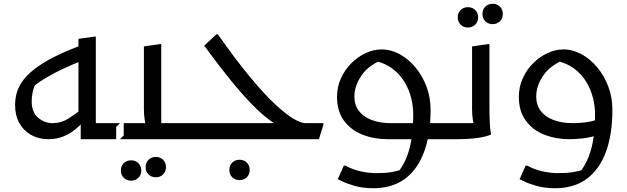

<svg xmlns="http://www.w3.org/2000/svg" viewBox="-20 -738 3327 1018"><path d="M415 -162Q382 -134 343 -109.5Q304 -85 260 -85Q216 -85 182 -114Q148 -143 148 -200Q148 -226 153.5 -251Q159 -276 173 -304L139 -267Q183 -301 225 -326Q267 -351 315 -373.5Q363 -396 424 -420L444 -510Q340 -473 270 -437.5Q200 -402 158 -368Q116 -334 95 -301.5Q74 -269 67 -239Q60 -209 60 -181Q60 -126 82.5 -85.5Q105 -45 145 -22.5Q185 0 236 0Q280 0 315.5 -14.5Q351 -29 377.5 -50.5Q404 -72 420 -91ZM616 0 636 -20V-85H450L488 -47V-544H480L396 -532V-103L408 -115V0Z M616 -85H789L755 -64Q751 -78 747 -103.5Q743 -129 743 -160V-492L827 -504H835V-47L797 -85H983V-20L963 0H596V-65ZM752 148Q752 124 767.5 109Q783 94 806 94Q829 94 844.5 109Q860 124 860 148Q860 172 844.5 187Q829 202 806 202Q783 202 767.5 187Q752 172 752 148ZM621 166Q621 142 636.5 127Q652 112 675 112Q698 112 713.5 127Q729 142 729 166Q729 190 713.5 205Q698 220 675 220Q652 220 636.5 205Q621 190 621 166Z M963 0V-65L983 -85H1478L1453 -73Q1405 -99 1344.5 -156.5Q1284 -214 1213.5 -300Q1143 -386 1063 -496L1127 -556H1135Q1230 -421 1305.5 -330Q1381 -239 1438.5 -185.5Q1496 -132 1536 -108.5Q1576 -85 1600 -85H1695V-77L1671 0ZM1196 163Q1196 139 1211.5 124Q1227 109 1250 109Q1273 109 1288.5 124Q1304 139 1304 163Q1304 187 1288.5 202Q1273 217 1250 217Q1227 217 1211.5 202Q1196 187 1196 163Z M1767 -224Q1767 -277 1787.5 -322.5Q1808 -368 1842.5 -402.5Q1877 -437 1919 -456.5Q1961 -476 2003 -476Q2053 -476 2099.5 -450.5Q2146 -425 2183 -380.5Q2220 -336 2241.5 -278.5Q2263 -221 2263 -156Q2263 -26 2228.5 67.5Q2194 161 2126.5 210.5Q2059 260 1959 260Q1905 260 1862.5 248Q1820 236 1795.5 224Q1771 212 1771 212L1803 140H1811Q1849 161 1892.5 170.5Q1936 180 1975 180Q2024 180 2056 174.5Q2088 169 2119 158L2083 184Q2118 143 2137 93.5Q2156 44 2163.5 -12.5Q2171 -69 2171 -132Q2171 -174 2160 -218.5Q2149 -263 2125 -303Q2101 -343 2062 -373Q2023 -403 1966 -416L2024 -428Q1938 -397 1898.5 -340.5Q1859 -284 1859 -226Q1859 -182 1882.5 -150.5Q1906 -119 1950 -102Q1994 -85 2055 -85H2212H2236H2375V-20L2355 0H2035Q1963 0 1902 -24Q1841 -48 1804 -98Q1767 -148 1767 -224Z M2335 0V-65L2355 -85H2529L2495 -64Q2491 -78 2487 -103.5Q2483 -129 2483 -160V-492L2567 -504H2575V-172Q2575 -152 2575.5 -126Q2576 -100 2577.5 -75Q2579 -50 2583 -32V-24Q2553 -12 2507.5 -6Q2462 0 2399 0ZM2592 -610Q2569 -610 2553.5 -625Q2538 -640 2538 -664Q2538 -688 2553.5 -703Q2569 -718 2592 -718Q2615 -718 2630.5 -703Q2646 -688 2646 -664Q2646 -640 2630.5 -625Q2615 -610 2592 -610ZM2461 -592Q2438 -592 2422.5 -607Q2407 -622 2407 -646Q2407 -670 2422.5 -685Q2438 -700 2461 -700Q2484 -700 2499.5 -685Q2515 -670 2515 -646Q2515 -622 2499.5 -607Q2484 -592 2461 -592Z M2923 260Q2869 260 2826.5 248Q2784 236 2759.5 224Q2735 212 2735 212L2767 140H2775Q2813 161 2856.5 170.5Q2900 180 2939 180Q2988 180 3020 174.5Q3052 169 3083 158L3047 184Q3082 143 3101 93.5Q3120 44 3127.5 -12.5Q3135 -69 3135 -132Q3135 -174 3124 -218.5Q3113 -263 3089 -303Q3065 -343 3026 -373Q2987 -403 2930 -416L2988 -428Q2902 -397 2862.5 -340.5Q2823 -284 2823 -226Q2823 -182 2846.5 -150.5Q2870 -119 2914 -102Q2958 -85 3019 -85Q3045 -85 3081 -89Q3117 -93 3150 -105L3142 -20Q3106 -8 3067 -4Q3028 0 2999 0Q2927 0 2866 -24Q2805 -48 2768 -98Q2731 -148 2731 -224Q2731 -277 2751.5 -322.5Q2772 -368 2806.5 -402.5Q2841 -437 2883 -456.5Q2925 -476 2967 -476Q3017 -476 3063.5 -450.5Q3110 -425 3147 -380.5Q3184 -336 3205.5 -278.5Q3227 -221 3227 -156Q3227 -26 3192.5 67.5Q3158 161 3090.5 210.5Q3023 260 2923 260Z"/></svg>

Font: Kufam
Style: Regular
Weight: 400
Designer: Wael Morcos, Artur Schmal
Foundry: Original Type
Version: Version 1.301; ttfautohint (v1.8.3)